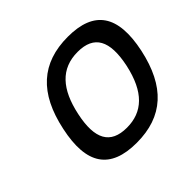

<svg xmlns="http://www.w3.org/2000/svg" viewBox="-163 -869 1067 1067"><g transform="rotate(-45 370.5 -335.0)"><path d="M347 9C140 9 63 -103 113 -335C162 -567 286 -679 493 -679C699 -679 776 -567 727 -335C677 -103 554 9 347 9ZM230 -334C195 -170 239 -89 368 -89C491 -89 573 -164 610 -334C645 -500 601 -581 472 -581C340 -581 264 -495 230 -334Z"/></g></svg>

Font: LT Wave Medium
Style: Italic
Weight: 500
Designer: Daniel Lyons
Version: Version 2.5 (Glyphs App)